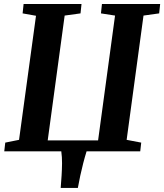

<svg xmlns="http://www.w3.org/2000/svg" viewBox="-20 -763 828 968"><path d="M286 184.5Q288.5 154 290.5 122.5Q292.5 91 292.8 60Q293 29 289 0H1.5L6.5 -44L76 -58L161.5 -683.5L94 -695.5L99 -743H391L386 -695.5L306 -684.5L220.5 -55H474.5L560 -684.5L489 -695.5L494 -743H787.5L782.5 -695.5L703.5 -684.5L618.5 -58L692 -44L687 0H416.5Q407.5 29 399.5 60Q391.5 91 384.8 122.2Q378 153.5 372.5 184.5Z"/></svg>

Font: Merriweather 28pt
Style: Bold Italic
Weight: 700
Italic angle: -7.8°
Version: Version 2.101